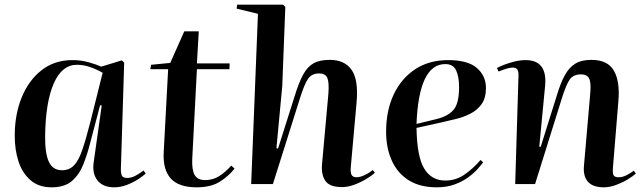

<svg xmlns="http://www.w3.org/2000/svg" viewBox="-20 -787 2747 821"><path d="M497 -69Q496 -47 501 -36.5Q506 -26 524 -26Q542 -26 561 -36.5Q580 -47 594 -58L603 -45Q593 -35 571.5 -21Q550 -7 523 3.5Q496 14 468 14Q420 14 396.5 -16Q373 -46 381 -96L415 -336L408 -337L367 -181Q354 -129 336.5 -84.5Q319 -40 287.5 -13Q256 14 201 14Q146 14 111 -16Q76 -46 59.5 -95.5Q43 -145 43 -206Q43 -298 73 -371Q103 -444 158 -487Q213 -530 290 -530Q327 -530 360 -520.5Q393 -511 413 -502L501 -529L511 -519ZM245 -59Q276 -59 296 -79.5Q316 -100 331.5 -145Q347 -190 366 -264L419 -476Q390 -492 363 -501Q336 -510 309 -510Q245 -510 210 -430.5Q175 -351 173 -207Q172 -131 189 -95Q206 -59 245 -59Z M626 -510 708 -518 768 -653H830L822 -516H962L961 -491H822L802 -107Q800 -60 812.5 -38.5Q825 -17 857 -17Q890 -17 916 -33Q942 -49 969 -79L983 -66Q957 -33 919 -9.5Q881 14 821 14Q744 14 710 -24Q676 -62 680 -136L699 -491H623Z M1583 -48Q1571 -37 1547.5 -22.5Q1524 -8 1496 2.5Q1468 13 1443 13Q1389 13 1371 -14Q1353 -41 1357 -85L1384 -384Q1388 -433 1380 -453Q1372 -473 1344 -473Q1314 -473 1298 -451Q1282 -429 1263 -368L1147 0H1054L1083 -728L992 -750L994 -767H1191L1200 -757L1187 -420L1162 -153L1169 -152L1240 -376Q1258 -435 1276.5 -468.5Q1295 -502 1321 -516.5Q1347 -531 1390 -531Q1453 -531 1483 -489Q1513 -447 1505 -352L1480 -73Q1478 -49 1483.5 -39Q1489 -29 1505 -29Q1519 -29 1538.5 -38Q1558 -47 1574 -60Z M1896 -530Q1981 -530 2019.5 -496Q2058 -462 2058 -411Q2058 -368 2039.5 -342Q2021 -316 1991.5 -301Q1962 -286 1928.5 -278Q1895 -270 1865 -263L1761 -240Q1763 -117 1794 -66Q1825 -15 1884 -15Q1928 -15 1964 -39Q2000 -63 2035 -103L2046 -93Q2038 -82 2022.5 -64.5Q2007 -47 1982.5 -29Q1958 -11 1924.5 1.5Q1891 14 1848 14Q1776 14 1728 -16Q1680 -46 1655.5 -100Q1631 -154 1631 -224Q1631 -314 1663.5 -383Q1696 -452 1755.5 -491Q1815 -530 1896 -530ZM1943 -414Q1943 -459 1930.5 -486Q1918 -513 1884 -513Q1771 -513 1761 -257L1847 -278Q1896 -290 1919.5 -317.5Q1943 -345 1943 -414Z M2699 -45Q2686 -33 2663.5 -19.5Q2641 -6 2614 4Q2587 14 2562 14Q2515 14 2494 -10Q2473 -34 2477 -78L2504 -389Q2508 -434 2499 -451.5Q2490 -469 2464 -469Q2432 -469 2416.5 -447.5Q2401 -426 2382 -365L2268 0H2183L2197 -460Q2198 -479 2193 -488.5Q2188 -498 2172 -498Q2162 -498 2146.5 -493.5Q2131 -489 2112 -481L2105 -496Q2115 -502 2135.5 -510Q2156 -518 2180.5 -524Q2205 -530 2227 -530Q2275 -530 2295.5 -502Q2316 -474 2311 -421L2286 -160L2292 -159L2362 -382Q2377 -432 2395 -465Q2413 -498 2439.5 -514.5Q2466 -531 2509 -531Q2579 -531 2605.5 -484Q2632 -437 2624 -352L2601 -71Q2599 -49 2603 -39Q2607 -29 2625 -29Q2642 -29 2659.5 -38Q2677 -47 2690 -57Z"/></svg>

Font: Literata 72pt SemiBold
Style: Italic
Weight: 600
Italic angle: -2°
Designer: Latin by Veronika Burian and Jose Scaglione. Greek by Irene Vlachou. Cyrillic by Vera Evstafieva
Foundry: TypeTogether
Version: Version 3.002